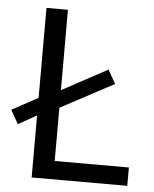

<svg xmlns="http://www.w3.org/2000/svg" viewBox="-55 -698 594 740"><g transform="rotate(5 241.5 -328.0)"><path d="M24 -200 -6 -253 95 -308V-656H178V-345L354 -440L384 -387L178 -277V-71H465V0H95V-240Z"/></g></svg>

Font: SourceSansPro
Style: Book
Weight: 400
Designer: Paul D. Hunt
Foundry: Adobe Systems Incorporated
Version: Version 2.021;PS 2.000;hotconv 1.0.86;makeotf.lib2.5.63406